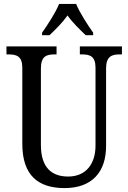

<svg xmlns="http://www.w3.org/2000/svg" viewBox="-20 -951 656 981"><path d="M195 -784V-771H233C264 -801 299 -835 325 -872C351 -835 387 -801 418 -771H456V-784C429 -822 387 -886 369 -931H282C264 -886 222 -822 195 -784ZM310 10C450 10 522 -72 522 -205V-601C522 -664 552 -673 592 -673H603V-714H388V-673H399C439 -673 468 -664 468 -605V-207C468 -117 422 -49 328 -49C246 -49 189 -93 189 -210V-601C189 -664 218 -673 258 -673H269V-714H13V-673H25C64 -673 94 -664 94 -605V-216C94 -53 177 10 310 10Z"/></svg>

Font: Noto Serif Sinhala Condensed
Style: Regular
Weight: 400
Width: 3
Designer: Jelle Bosma - Monotype Design Team
Foundry: Monotype Imaging Inc.
Version: Version 2.007